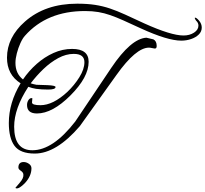

<svg xmlns="http://www.w3.org/2000/svg" viewBox="-20 -734 1117 1044"><path d="M169 101Q90 101 59 59Q28 17 28 -65Q28 -175 92 -281Q18 -328 18 -420Q18 -531 116 -617Q226 -714 400 -714Q455 -714 497 -707.5Q539 -701 577.5 -688Q616 -675 660 -655Q704 -635 764 -607Q910 -541 978 -541Q1011 -541 1035 -556.5Q1059 -572 1059 -595Q1059 -610 1046 -622Q1039 -632 1039 -636Q1039 -638 1041 -638Q1049 -638 1063 -621Q1077 -604 1077 -584Q1077 -562 1060.5 -546Q1044 -530 1018.5 -521.5Q993 -513 966 -513Q891 -513 745 -580Q691 -605 652 -622.5Q613 -640 580 -651.5Q547 -663 514.5 -668.5Q482 -674 442 -674Q235 -674 116 -540Q103 -526 91 -499.5Q79 -473 71.5 -444Q64 -415 64 -392Q64 -334 105 -302Q137 -349 179.5 -386.5Q222 -424 271 -446Q320 -468 372 -468Q462 -468 462 -398Q462 -314 363 -215Q265 -117 181 -117Q127 -117 127 -163Q127 -179 135.5 -191Q144 -203 156 -200Q156 -195 155 -187.5Q154 -180 154 -177Q154 -162 200 -162Q268 -162 346 -234Q384 -270 411.5 -314Q439 -358 439 -396Q439 -441 381 -441Q339 -441 296.5 -418Q254 -395 216 -358.5Q178 -322 147 -281Q152 -279 160 -277Q168 -275 178 -273L238 -271Q282 -269 282 -261Q282 -247 242 -247Q224 -247 207.5 -248Q191 -249 176 -251Q165 -253 154.5 -255.5Q144 -258 134 -262Q57 -144 57 -45Q57 83 156 83Q268 83 389 -73L585 -365Q692 -524 776 -529L814 -520Q832 -511 832 -484Q832 -470 822 -470Q819 -470 807.5 -472.5Q796 -475 790 -475Q719 -475 613 -326L414 -48Q286 101 169 101ZM68 290Q64 289 64 287Q64 286 87 260Q110 234 107 214Q106 203 93 194.5Q80 186 80 177Q80 147 109 147Q123 147 137 156.5Q151 166 151 181Q151 223 116 261Q84 294 68 290Z"/></svg>

Font: Alex Brush
Style: Regular
Weight: 400
Designer: Robert E. Leuschke
Foundry: Robert E. Leuschke
Version: Version 1.111; ttfautohint (v1.8.4.7-5d5b)